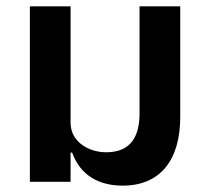

<svg xmlns="http://www.w3.org/2000/svg" viewBox="-20 -572 655 604"><path d="M366 12C482 12 547 -66 547 -204V-552H419V-216C419 -146 394 -93 314 -93C260 -93 202 -125 202 -186V-552H74V0H202V-92H207C226 -38 272 12 366 12Z"/></svg>

Font: IBM Plex Thai SemiBold
Style: Regular
Weight: 600
Designer: Mike Abbink, Paul van der Laan, Pieter van Rosmalen, Ben Mitchell, Mark Frömberg
Foundry: Bold Monday
Version: Version 1.0